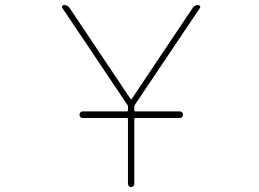

<svg xmlns="http://www.w3.org/2000/svg" viewBox="-20 -773 1040 770"><path d="M493.2 -35.2V-295.9Q493.2 -299.8 488.3 -299.8H311.5Q305.7 -299.8 302.2 -303.7Q298.8 -307.6 298.8 -313Q298.8 -318.4 302.2 -322.3Q305.7 -326.2 311.5 -326.2H488.3Q493.2 -326.2 493.2 -330.1V-345.7Q493.2 -349.6 490.2 -353.5L230.5 -740.2Q228.5 -742.2 228.5 -745.1Q228.5 -746.1 229.5 -748Q232.4 -752.9 236.3 -752.9Q252 -752.9 259.8 -740.2L502.9 -377Q503.9 -375 505.9 -375Q507.8 -375 508.8 -377L752 -740.2Q759.8 -752.9 775.4 -752.9Q779.3 -752.9 782.2 -748Q783.2 -746.1 783.2 -745.1Q783.2 -742.2 781.2 -740.2L521.5 -353.5Q518.6 -349.6 518.6 -345.7V-330.1Q518.6 -326.2 523.4 -326.2H701.2Q707 -326.2 710.4 -322.3Q713.9 -318.4 713.9 -313Q713.9 -307.6 710.4 -303.7Q707 -299.8 701.2 -299.8H523.4Q518.6 -299.8 518.6 -295.9V-35.2Q518.6 -30.3 514.6 -26.4Q510.7 -22.5 505.9 -22.5Q501 -22.5 497.1 -26.4Q493.2 -30.3 493.2 -35.2Z"/></svg>

Font: Rounded-X Mgen+ 1m thin
Style: Regular
Weight: 100
Designer: [Source Han Sans]
Ryoko NISHIZUKA  (kana & ideographs); Paul D. Hunt (Latin, Greek & Cyrillic); Wenlong ZHANG  (bopomofo
Version: Version 1.059.20150602